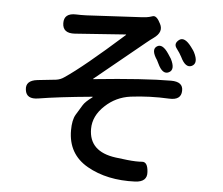

<svg xmlns="http://www.w3.org/2000/svg" viewBox="-56 -842 1112 958"><g transform="rotate(5 500.0 -362.5)"><path d="M314 -175Q314 -227 330 -254Q346 -279 361 -305Q372 -323 406 -348Q410 -351 405 -351Q234 -335 138 -319Q78 -309 72 -356Q65 -403 125 -410L218 -420Q240 -423 258 -436Q349 -497 545 -672Q549 -675 544 -675L291 -657Q230 -653 229 -704Q228 -755 289 -753Q311 -752 340 -753L582 -766Q611 -767 640 -770Q651 -771 670.5 -777.5Q690 -784 710 -743Q731 -703 684 -670Q671 -661 649 -643L402 -441Q398 -438 403 -439Q657 -465 790 -465Q851 -465 849 -419Q848 -372 788 -375Q689 -380 595 -368Q522 -358 469 -308Q413 -256 413 -191Q413 -77 548 -59Q577 -55 606 -52Q652 -47 680.5 -49.5Q709 -52 712 -1Q716 49 655 52Q514 58 414 1Q314 -56 314 -175ZM775 -506Q744 -491 719 -545Q713 -558 711 -561Q677 -611 704 -629Q731 -647 764 -597Q776 -580 779 -574Q806 -521 775 -506ZM887 -548Q856 -533 830 -587Q821 -605 803.5 -628Q786 -651 812 -671Q838 -690 874 -642Q889 -622 891 -617Q918 -564 887 -548Z"/></g></svg>

Font: Resource Han Rounded JP Medium
Style: Regular
Weight: 500
Designer: Cyano Hao (round all glyphs); Ryoko NISHIZUKA 西塚涼子 (kana, bopomofo & ideographs); Paul D. Hunt (Latin, Greek & Cyrillic)
Foundry: Cyano Hao
Version: 0.990